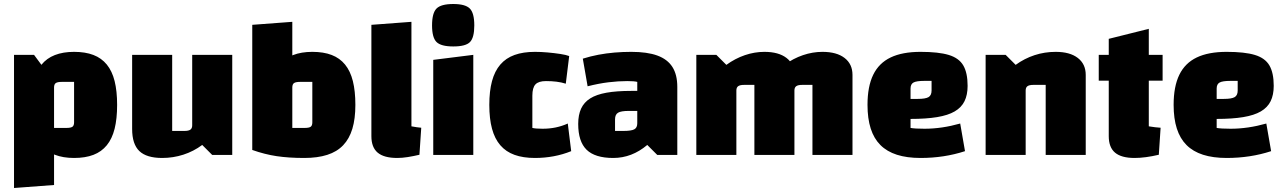

<svg xmlns="http://www.w3.org/2000/svg" viewBox="-20 -774 6422 959"><path d="M350 15Q295 15 254 -1Q213 -17 187 -49.5Q161 -82 148 -132Q135 -182 135 -250Q135 -318 148 -368Q161 -418 187 -450.5Q213 -483 254 -499Q295 -515 350 -515Q406 -515 446.5 -499.5Q487 -484 513.5 -451.5Q540 -419 552.5 -369Q565 -319 565 -250Q565 -181 552.5 -131Q540 -81 513.5 -48.5Q487 -16 446.5 -0.5Q406 15 350 15ZM250 -135H311Q334 -135 342 -141Q350 -147 350 -163V-365H289Q267 -365 258.5 -359Q250 -353 250 -337ZM50 165V-500H150L250 -365V150Z M1140 -500V0H1040L990 -50Q947 -18 896 -1.5Q845 15 790 15Q712 15 676 -19.5Q640 -54 640 -130V-500H840V-120H901Q922 -120 931 -126.5Q940 -133 940 -148V-500Z M1540 -515Q1596 -515 1636.5 -499.5Q1677 -484 1703.5 -451.5Q1730 -419 1742.5 -369Q1755 -319 1755 -250Q1755 -181 1740 -131Q1725 -81 1694 -48.5Q1663 -16 1614.5 -0.5Q1566 15 1500 15Q1455 15 1422 -1Q1389 -17 1367.5 -49.5Q1346 -82 1335.5 -132Q1325 -182 1325 -250Q1325 -318 1338 -368Q1351 -418 1377 -450.5Q1403 -483 1444 -499Q1485 -515 1540 -515ZM1540 -365H1479Q1457 -365 1448.5 -359Q1440 -353 1440 -337V-135H1501Q1524 -135 1532 -141Q1540 -147 1540 -163ZM1240 -650 1440 -665V-135V-95L1500 15Q1422 15 1362 6Q1302 -3 1240 -25Z M2035 -143Q2050 -140 2062 -138.5Q2074 -137 2084 -136L2075 -1Q2045 6 2017 10.5Q1989 15 1964 15Q1898 15 1866.5 -11.5Q1835 -38 1835 -94V-650L2035 -665Z M2144 -475 2344 -500V0H2144ZM2244 -542Q2183 -542 2160.5 -564Q2138 -586 2138 -647Q2138 -709 2160.5 -731.5Q2183 -754 2244 -754Q2304 -754 2326.5 -731.5Q2349 -709 2349 -647Q2349 -586 2327.5 -564Q2306 -542 2244 -542Z M2652 15Q2593 15 2550 -0.5Q2507 -16 2479 -48.5Q2451 -81 2437.5 -131Q2424 -181 2424 -250Q2424 -319 2437.5 -369Q2451 -419 2479 -451.5Q2507 -484 2550 -499.5Q2593 -515 2652 -515Q2682 -515 2715.5 -512Q2749 -509 2778.5 -504.5Q2808 -500 2823 -494L2806 -356Q2784 -363 2759.5 -366Q2735 -369 2707 -369Q2670 -369 2654.5 -352.5Q2639 -336 2639 -296V-135Q2655 -131 2690 -131Q2725 -131 2756 -137.5Q2787 -144 2816 -157L2833 -19Q2791 -2 2745.5 6.5Q2700 15 2652 15Z M3043 15Q2952 15 2910 -26Q2868 -67 2868 -155Q2868 -200 2882.5 -231.5Q2897 -263 2928 -282.5Q2959 -302 3009.5 -311Q3060 -320 3133 -320H3193V-220H3121Q3082 -220 3067 -211Q3052 -202 3052 -178V-120H3094Q3133 -120 3148 -128Q3163 -136 3163 -158V-365Q3148 -369 3113 -369Q3068 -369 3019 -363Q2970 -357 2915 -343L2891 -481Q2929 -493 2968.5 -500.5Q3008 -508 3049.5 -511.5Q3091 -515 3133 -515Q3213 -515 3263.5 -496.5Q3314 -478 3338.5 -439.5Q3363 -401 3363 -340V0H3263L3213 -50Q3136 15 3043 15Z M3458 0V-500H3558L3608 -450Q3652 -482 3700.5 -498.5Q3749 -515 3798 -515Q3869 -515 3908.5 -484.5Q3948 -454 3948 -400V0H3748V-350H3697Q3676 -350 3667 -343.5Q3658 -337 3658 -322V0ZM3748 0V-500L3898 -450Q3942 -482 3990.5 -498.5Q4039 -515 4088 -515Q4159 -515 4198.5 -484.5Q4238 -454 4238 -400V0H4038V-350H3987Q3966 -350 3957 -343.5Q3948 -337 3948 -322V0Z M4578 15Q4510 15 4460 -1Q4410 -17 4377.5 -49.5Q4345 -82 4329 -132Q4313 -182 4313 -250Q4313 -342 4341.5 -400.5Q4370 -459 4428.5 -487Q4487 -515 4578 -515Q4668 -515 4719 -499.5Q4770 -484 4791.5 -447Q4813 -410 4813 -345Q4813 -300 4797.5 -268.5Q4782 -237 4748.5 -217.5Q4715 -198 4660.5 -189Q4606 -180 4528 -180H4498V-280H4564Q4603 -280 4618 -289Q4633 -298 4633 -322V-370H4597Q4558 -370 4543 -362Q4528 -354 4528 -332V-135Q4549 -131 4598 -131Q4641 -131 4685.5 -137.5Q4730 -144 4776 -157L4800 -19Q4748 -2 4692.5 6.5Q4637 15 4578 15Z M4903 0V-500H5003L5053 -450Q5097 -482 5147.5 -498.5Q5198 -515 5253 -515Q5324 -515 5363.5 -484.5Q5403 -454 5403 -400V0H5203V-350H5142Q5121 -350 5112 -343.5Q5103 -337 5103 -322V0Z M5647 15Q5581 15 5549.5 -11.5Q5518 -38 5518 -94V-580L5718 -630V-143Q5735 -140 5749.5 -138.5Q5764 -137 5777 -136L5768 -1Q5734 7 5703.5 11Q5673 15 5647 15ZM5468 -371V-500H5787V-371Z M6107 15Q6039 15 5989 -1Q5939 -17 5906.5 -49.5Q5874 -82 5858 -132Q5842 -182 5842 -250Q5842 -342 5870.5 -400.5Q5899 -459 5957.5 -487Q6016 -515 6107 -515Q6197 -515 6248 -499.5Q6299 -484 6320.5 -447Q6342 -410 6342 -345Q6342 -300 6326.5 -268.5Q6311 -237 6277.5 -217.5Q6244 -198 6189.5 -189Q6135 -180 6057 -180H6027V-280H6093Q6132 -280 6147 -289Q6162 -298 6162 -322V-370H6126Q6087 -370 6072 -362Q6057 -354 6057 -332V-135Q6078 -131 6127 -131Q6170 -131 6214.5 -137.5Q6259 -144 6305 -157L6329 -19Q6277 -2 6221.5 6.5Q6166 15 6107 15Z"/></svg>

Font: Changa ExtraBold
Style: Regular
Weight: 800
Designer: Eduardo Rodriguez Tunni
Foundry: Eduardo Rodriguez Tunni
Version: Version 3.002; ttfautohint (v1.8.2)